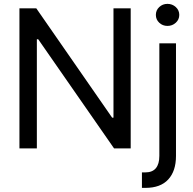

<svg xmlns="http://www.w3.org/2000/svg" viewBox="-20 -749 976 969"><path d="M639.6 0H555.7L172.9 -550.8H166V0H78.1V-707H163.1L545.9 -155.3H552.7V-707H639.6ZM868.2 -530.3V38.1Q868.2 114.3 829.1 156.7Q790 199.2 713.9 199.2H696.3V121.1H712.9Q749 121.1 766.6 99.9Q784.2 78.6 784.2 38.1V-530.3ZM766.6 -673.8Q766.6 -697.3 783.7 -713.4Q800.8 -729.5 825.2 -729.5Q849.6 -729.5 867.2 -713.4Q884.8 -697.3 884.8 -673.8Q884.8 -650.4 867.2 -634.3Q849.6 -618.2 825.2 -618.2Q800.8 -618.2 783.7 -634.3Q766.6 -650.4 766.6 -673.8Z"/></svg>

Font: Pretendard JP
Style: Regular
Weight: 400
Designer: Base glyphs from Inter by Rasmus Andersson; Hangeul glyphs from Noto Sans CJK(Source Han Sans) by Jang Soo-young and Kan
Foundry: Kil Hyung-jin
Version: Version 1.309